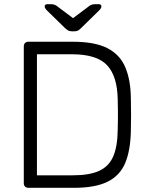

<svg xmlns="http://www.w3.org/2000/svg" viewBox="-20 -900 717 920"><path d="M116 0Q106 0 100 -6Q94 -12 94 -22V-677Q94 -688 100 -694Q106 -700 116 -700H329Q435 -700 495 -669Q555 -638 580.5 -577.5Q606 -517 607 -430Q608 -385 608 -350.5Q608 -316 607 -271Q605 -179 580 -119Q555 -59 496 -29.5Q437 0 334 0ZM157 -60H329Q409 -60 455.5 -81.5Q502 -103 522.5 -150.5Q543 -198 544 -276Q545 -306 545 -328.5Q545 -351 545 -373Q545 -395 544 -425Q542 -535 493 -587.5Q444 -640 324 -640H157ZM325 -750Q318 -750 311 -752Q304 -754 293 -764L206 -849Q194 -861 194 -869Q194 -880 208 -880H225Q231 -880 238.5 -878Q246 -876 250 -873L330 -813L410 -873Q414 -876 421.5 -878Q429 -880 435 -880H452Q466 -880 466 -869Q466 -861 454 -849L367 -764Q357 -754 350 -752Q343 -750 335 -750Z"/></svg>

Font: Rubik Light Light
Style: Regular
Weight: 300
Version: Version 2.101